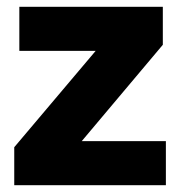

<svg xmlns="http://www.w3.org/2000/svg" viewBox="-20 -546 534 566"><path d="M22 -112 262 -396H37V-526H460V-414L221 -130H469V0H22Z"/></svg>

Font: Raleway
Style: Heavy
Weight: 900
Designer: Matt McInerney, Pablo Impallari, Rodrigo Fuenzalida
Foundry: Matt McInerney, Pablo Impallari, Rodrigo Fuenzalida
Version: Version 2.001; ttfautohint (v0.8) -G 200 -r 50